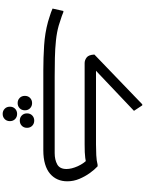

<svg xmlns="http://www.w3.org/2000/svg" viewBox="156 -936 1084 1436"><g transform="rotate(90 698.0 -218.0)"><path d="M482 -368 466 -394H1060Q1099 -394 1140.5 -396Q1182 -398 1212 -406H1224Q1249 -383 1274.5 -347.5Q1300 -312 1318 -269Q1336 -226 1336 -179Q1336 -140 1322 -107.5Q1308 -75 1279.5 -50.5Q1251 -26 1207 -13Q1163 0 1104 0H504Q413 0 320 -6Q227 -12 143 -35Q124 -41 106 -46.5Q88 -52 72.5 -57.5Q57 -63 44 -69L62 -150H70Q81 -145 101 -138Q121 -131 141 -125Q161 -119 172 -115Q221 -101 282.5 -94.5Q344 -88 413.5 -86.5Q483 -85 552 -85H1125Q1175 -85 1209.5 -104Q1244 -123 1244 -173Q1244 -211 1223 -258Q1202 -305 1162 -342L1211 -322Q1181 -316 1160.5 -313.5Q1140 -311 1118 -310Q1096 -309 1060 -309H452Q430 -309 410 -324Q390 -339 388 -382L760 -740H768L809 -678ZM828 122Q828 98 843.5 83Q859 68 882 68Q905 68 920.5 83Q936 98 936 122Q936 146 920.5 161Q905 176 882 176Q859 176 843.5 161Q828 146 828 122ZM697 138Q697 114 712.5 99Q728 84 751 84Q774 84 789.5 99Q805 114 805 138Q805 162 789.5 177Q774 192 751 192Q728 192 712.5 177Q697 162 697 138ZM778 250Q778 226 793.5 211Q809 196 832 196Q855 196 870.5 211Q886 226 886 250Q886 274 870.5 289Q855 304 832 304Q809 304 793.5 289Q778 274 778 250Z"/></g></svg>

Font: Kufam
Style: Italic
Weight: 400
Italic angle: -11°
Designer: Artur Schmal
Foundry: Original Type
Version: Version 1.301; ttfautohint (v1.8.3)